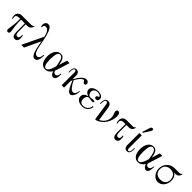

<svg xmlns="http://www.w3.org/2000/svg" viewBox="444 -2423 4129 4129"><g transform="rotate(45 2508.5 -359.0)"><path d="M166 -456.1H437Q486.3 -456.1 500 -482.9H517.1Q491.2 -379.9 399.9 -379.9H351.1V-171.9Q351.1 -117.2 364 -90.6Q377 -64 408.2 -64Q430.7 -64 443.4 -78.1Q456.1 -92.3 458.3 -115.2Q460.4 -138.2 457 -167H475.1Q479.5 -154.8 483.2 -130.1Q486.8 -105.5 486.8 -85.9Q486.8 -42 465.8 -14.9Q444.8 12.2 405.8 12.2Q323.2 12.2 323.2 -124V-379.9H209V-321.8Q209 -261.2 215.8 -200Q222.7 -138.7 229.7 -96.9Q236.8 -55.2 236.8 -41Q236.8 -11.7 224.6 0.2Q212.4 12.2 194.8 12.2Q177.2 12.2 165 0.2Q152.8 -11.7 152.8 -41Q152.8 -55.2 159.9 -96.9Q167 -138.7 174.1 -200Q181.2 -261.2 181.2 -321.8V-379.9H147Q106 -379.9 83 -363Q60.1 -346.2 60.1 -314.9Q60.1 -300.3 69.8 -264.2L54.2 -257.8Q36.1 -293 36.1 -335.9Q36.1 -388.2 69.1 -422.1Q102.1 -456.1 166 -456.1Z M593.8 0 821.8 -474.1Q806.6 -555.2 774.7 -602.5Q742.7 -649.9 692.9 -649.9Q662.6 -649.9 649.9 -630.1Q637.2 -610.4 639.6 -577.1H621.6Q609.9 -603.5 609.9 -633.8Q609.9 -671.4 632.3 -698.7Q654.8 -726.1 693.8 -726.1Q743.7 -726.1 775.6 -677Q807.6 -627.9 834 -529.8Q854.5 -452.1 894 -244.1Q901.9 -204.1 910.2 -175.3Q918.5 -146.5 931.6 -119.4Q944.8 -92.3 963.9 -78.1Q982.9 -64 1007.8 -64Q1045.9 -64 1065.9 -99.9Q1085.9 -135.7 1085.9 -189.9H1104Q1104 -145.5 1099.9 -111.6Q1095.7 -77.6 1085.2 -48.3Q1074.7 -19 1054.4 -3.4Q1034.2 12.2 1004.9 12.2Q986.3 12.2 970 2Q953.6 -8.3 940.7 -27.6Q927.7 -46.9 917.2 -69.6Q906.7 -92.3 898.2 -122.3Q889.6 -152.3 883.5 -178.2Q877.4 -204.1 871.6 -235.8Q869.6 -246.6 860.8 -293.2Q852.1 -339.8 847.7 -361.8L677.7 0Z M1335 -467.8Q1365.7 -467.8 1389.2 -455.3Q1412.6 -442.9 1427 -420.2Q1441.4 -397.5 1450 -373.5Q1458.5 -349.6 1463.9 -318.8L1472.7 -268.1L1531.7 -456.1H1606.9L1515.6 -163.1Q1510.7 -144.5 1500.5 -122.1Q1517.6 -64 1562.5 -64Q1586.9 -64 1603.8 -80.6Q1620.6 -97.2 1627.2 -119.4Q1633.8 -141.6 1633.8 -166H1651.9Q1651.9 12.2 1571.8 12.2Q1513.2 12.2 1481 -84Q1421.9 12.2 1327.6 12.2Q1273.9 12.2 1235.8 -21Q1197.8 -54.2 1180.7 -106Q1163.6 -157.7 1163.6 -222.2Q1163.6 -332.5 1212.2 -400.1Q1260.7 -467.8 1335 -467.8ZM1327.6 -12.2Q1393.1 -12.2 1437.5 -155.8L1452.6 -206.1L1432.6 -313Q1407.7 -443.8 1335.9 -443.8Q1252 -443.8 1252 -223.1Q1252 -12.2 1327.6 -12.2Z M1895.5 0H1823.2V-392.1Q1823.2 -439.9 1790.5 -439.9Q1773.4 -439.9 1762.9 -424.8Q1752.4 -409.7 1748.8 -389.6Q1745.1 -369.6 1745.1 -344.2V-306.2H1727.5V-344.2Q1727.5 -467.8 1810.5 -467.8Q1849.1 -467.8 1872.3 -442.1Q1895.5 -416.5 1895.5 -369.1V-252.9Q1951.7 -354.5 2005.4 -411.1Q2059.1 -467.8 2114.3 -467.8Q2146 -467.8 2165.5 -450Q2185.1 -432.1 2187.5 -405.8Q2189 -384.8 2178.2 -372.3Q2167.5 -359.9 2149.4 -359.9Q2134.8 -359.9 2124 -368.9Q2113.3 -377.9 2107.9 -388.9Q2102.5 -399.9 2093.8 -408.9Q2085 -418 2073.2 -418Q2045.4 -418 2006.3 -373.5Q1967.3 -329.1 1928.2 -263.2Q1968.8 -173.8 2013.4 -118.9Q2058.1 -64 2100.1 -64Q2125 -64 2143.6 -84.2Q2162.1 -104.5 2170.2 -129.9Q2178.2 -155.3 2178.2 -179.2H2196.3Q2196.3 -131.8 2181.2 -87.4Q2166 -43 2140.9 -15.4Q2115.7 12.2 2088.4 12.2Q2070.8 12.2 2053 0.7Q2035.2 -10.7 2018.8 -32.5Q2002.4 -54.2 1988.3 -77.1Q1974.1 -100.1 1959.5 -132.6Q1944.8 -165 1935.5 -187.5Q1926.3 -210 1914.6 -240.2Q1911.6 -235.4 1895.5 -204.1Z M2475.1 -467.8Q2499.5 -467.8 2522.7 -463.1Q2545.9 -458.5 2567.9 -448Q2589.8 -437.5 2603.3 -418Q2616.7 -398.4 2616.7 -372.1Q2616.7 -338.4 2598.9 -321.3Q2581.1 -304.2 2558.1 -304.2Q2539.6 -304.2 2527.1 -315.7Q2514.6 -327.1 2514.6 -344.2Q2514.6 -353.5 2518.1 -360.6Q2521.5 -367.7 2528.1 -371.8Q2534.7 -376 2539.6 -377.9Q2544.4 -379.9 2551.8 -381.8Q2563 -384.8 2566.4 -387.7Q2569.8 -390.6 2569.8 -397.9Q2569.8 -418.9 2540.5 -431.4Q2511.2 -443.8 2478 -443.8Q2431.6 -443.8 2398.7 -417.2Q2365.7 -390.6 2365.7 -347.2Q2365.7 -308.1 2388.7 -279.5Q2411.6 -251 2448.7 -251Q2460 -251 2488.3 -256.1Q2516.6 -261.2 2531.7 -261.2Q2547.4 -261.2 2558.1 -255.1Q2568.8 -249 2568.8 -237.8Q2568.8 -227.1 2558.6 -220.5Q2548.3 -213.9 2529.8 -213.9Q2512.2 -213.9 2480.5 -220.5Q2448.7 -227.1 2436 -227.1Q2407.7 -227.1 2389.2 -209.5Q2370.6 -191.9 2363.8 -168.7Q2356.9 -145.5 2356.9 -119.1Q2356.9 -89.4 2365.7 -67.6Q2374.5 -45.9 2389.2 -34.4Q2403.8 -22.9 2420.4 -17.6Q2437 -12.2 2456.1 -12.2Q2523.4 -12.2 2565.7 -53Q2607.9 -93.8 2614.7 -155.8H2638.7Q2636.2 -126 2624.3 -97.2Q2612.3 -68.4 2590.8 -43.5Q2569.3 -18.6 2534.2 -3.2Q2499 12.2 2455.1 12.2Q2407.7 12.2 2368.4 -1.2Q2329.1 -14.6 2303 -45.2Q2276.9 -75.7 2276.9 -119.1Q2276.9 -143.1 2285.2 -162.1Q2293.5 -181.2 2304.7 -192.9Q2315.9 -204.6 2334.5 -214.6Q2353 -224.6 2366.2 -229Q2379.4 -233.4 2398.9 -238.8Q2376 -243.2 2353 -255.6Q2330.1 -268.1 2312 -292.5Q2293.9 -316.9 2293.9 -346.2Q2293.9 -381.8 2321 -410.2Q2348.1 -438.5 2389.2 -453.1Q2430.2 -467.8 2475.1 -467.8Z M2700.7 -306.2H2682.6V-344.2Q2682.6 -363.8 2684.3 -379.6Q2686 -395.5 2691.7 -412.6Q2697.3 -429.7 2706.5 -441.2Q2715.8 -452.6 2732.2 -460.2Q2748.5 -467.8 2771 -467.8Q2814.5 -467.8 2839.4 -441.7Q2864.3 -415.5 2871.1 -369.1L2920.9 -43Q2992.2 -73.7 3032 -135.3Q3071.8 -196.8 3071.8 -268.1Q3071.8 -300.3 3062.7 -328.9Q3053.7 -357.4 3044.7 -380.6Q3035.6 -403.8 3035.6 -421.9Q3035.6 -443.8 3046.9 -455.8Q3058.1 -467.8 3078.6 -467.8Q3139.6 -467.8 3139.6 -365.2Q3139.6 -310.5 3122.1 -253.2Q3104.5 -195.8 3071.5 -142.8Q3038.6 -89.8 2985.4 -47.9Q2932.1 -5.9 2866.7 12.2L2848.6 2L2789.1 -392.1Q2786.1 -412.1 2775.4 -425Q2764.6 -438 2747.1 -438Q2700.7 -438 2700.7 -344.2Z M3601.6 -482.9Q3575.7 -379.9 3484.9 -379.9H3411.6V-171.9Q3411.6 -117.2 3424.6 -90.6Q3437.5 -64 3468.8 -64Q3491.2 -64 3503.9 -78.1Q3516.6 -92.3 3518.8 -115.2Q3521 -138.2 3517.6 -167H3535.6Q3540 -154.3 3543.9 -129.9Q3547.9 -105.5 3547.9 -85.9Q3547.9 -42 3526.9 -14.9Q3505.9 12.2 3466.8 12.2Q3383.8 12.2 3383.8 -124V-379.9H3331.5Q3290.5 -379.9 3267.6 -363Q3244.6 -346.2 3244.6 -314.9Q3244.6 -302.2 3254.9 -264.2L3238.8 -257.8Q3220.7 -293 3220.7 -335.9Q3220.7 -388.2 3253.7 -422.1Q3286.6 -456.1 3350.6 -456.1H3521.5Q3570.8 -456.1 3584.5 -482.9Z M3731.4 -456.1H3803.2V-64Q3803.2 -16.1 3836.4 -16.1Q3881.3 -16.1 3881.3 -111.8V-149.9H3899.4V-111.8Q3899.4 12.2 3816.4 12.2Q3777.8 12.2 3754.6 -13.7Q3731.4 -39.6 3731.4 -86.9ZM3759.3 -518.1 3809.6 -675.8Q3814 -689 3816.9 -696Q3819.8 -703.1 3825.4 -712.4Q3831.1 -721.7 3838.9 -725.8Q3846.7 -730 3857.4 -730Q3872.6 -730 3881.1 -721.7Q3889.6 -713.4 3889.6 -699.2Q3889.6 -692.4 3888.7 -686.8Q3887.7 -681.2 3885 -675.3Q3882.3 -669.4 3880.6 -666.5Q3878.9 -663.6 3874 -656.2Q3869.1 -648.9 3867.2 -646L3779.3 -507.8Z M4156.2 -467.8Q4187 -467.8 4210.4 -455.3Q4233.9 -442.9 4248.3 -420.2Q4262.7 -397.5 4271.2 -373.5Q4279.8 -349.6 4285.2 -318.8L4293.9 -268.1L4353 -456.1H4428.2L4336.9 -163.1Q4332 -144.5 4321.8 -122.1Q4338.9 -64 4383.8 -64Q4408.2 -64 4425 -80.6Q4441.9 -97.2 4448.5 -119.4Q4455.1 -141.6 4455.1 -166H4473.1Q4473.1 12.2 4393.1 12.2Q4334.5 12.2 4302.2 -84Q4243.2 12.2 4148.9 12.2Q4095.2 12.2 4057.1 -21Q4019 -54.2 4002 -106Q3984.9 -157.7 3984.9 -222.2Q3984.9 -332.5 4033.4 -400.1Q4082 -467.8 4156.2 -467.8ZM4148.9 -12.2Q4214.4 -12.2 4258.8 -155.8L4273.9 -206.1L4253.9 -313Q4229 -443.8 4157.2 -443.8Q4073.2 -443.8 4073.2 -223.1Q4073.2 -12.2 4148.9 -12.2Z M5016.6 -482.9Q4990.7 -379.9 4899.4 -379.9H4859.4Q4944.8 -333 4944.8 -217.8Q4944.8 -122.6 4888.9 -55.2Q4833 12.2 4754.4 12.2Q4675.8 12.2 4620.1 -55.2Q4564.5 -122.6 4564.5 -217.8Q4564.5 -266.1 4582.8 -310.1Q4601.1 -354 4632.3 -386Q4663.6 -418 4706.8 -437Q4750 -456.1 4797.4 -456.1H4936.5Q4985.8 -456.1 4999.5 -482.9ZM4754.4 -379.9Q4683.6 -379.9 4638.2 -339.4Q4592.8 -298.8 4592.8 -217.8Q4592.8 -177.7 4605.5 -147.2Q4618.2 -116.7 4640.9 -98.9Q4663.6 -81.1 4691.9 -72.5Q4720.2 -64 4754.4 -64Q4781.2 -64 4804.9 -69.3Q4828.6 -74.7 4849.4 -86.4Q4870.1 -98.1 4884.8 -115.7Q4899.4 -133.3 4908 -159.4Q4916.5 -185.5 4916.5 -217.8Q4916.5 -259.3 4903.6 -291Q4890.6 -322.8 4868.2 -341.8Q4845.7 -360.8 4816.9 -370.4Q4788.1 -379.9 4754.4 -379.9Z"/></g></svg>

Font: Flanker Steampunk
Style: Regular
Weight: 400
Designer: Alexey Kryukov, Leonardo Di Lena
Foundry: Alexey Kryukov, Leonardo Di Lena
Version: 1.210